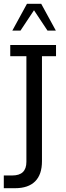

<svg xmlns="http://www.w3.org/2000/svg" viewBox="-29 -820 347 1011"><path d="M50 171H-9V104H35Q73 104 91.5 86Q110 68 110 32V-524H25V-583H266V-524H192V29Q192 99 156 135Q120 171 50 171ZM36 -659 113 -800H188L265 -659H221L150 -766L79 -659Z"/></svg>

Font: Rokkitt
Style: Regular
Weight: 400
Designer: Vernon Adams
Foundry: Vernon Adams
Version: Version 3.103